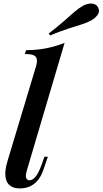

<svg xmlns="http://www.w3.org/2000/svg" viewBox="-20 -1033 570 1067"><path d="M129 -85Q121 -58 125.5 -44.5Q130 -31 145 -31Q159 -31 175.5 -48.5Q192 -66 211 -117L227 -162H246L221 -89Q207 -49 186 -26.5Q165 -4 141 5Q117 14 92 14Q60 14 41 2Q22 -10 15 -31Q8 -52 10 -79.5Q12 -107 22 -139L181 -667Q191 -701 179 -717Q167 -733 118 -733L125 -754Q190 -755 241 -765.5Q292 -776 339 -795ZM251 -847Q302 -886 334.5 -915Q367 -944 392.5 -966Q418 -988 443 -1002Q456 -1009 472 -1012Q488 -1015 503 -1010.5Q518 -1006 526 -990Q536 -969 522.5 -950.5Q509 -932 488 -920Q464 -907 432.5 -897Q401 -887 358.5 -873.5Q316 -860 258 -836Z"/></svg>

Font: Playfair Display SemiBold
Style: Italic
Weight: 600
Italic angle: -14°
Designer: Claus Eggers Sørensen
Foundry: Claus Eggers Sørensen
Version: Version 1.203